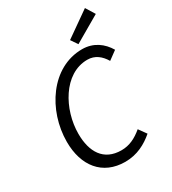

<svg xmlns="http://www.w3.org/2000/svg" viewBox="-208 -973 981 1095"><g transform="rotate(-30 282.5 -425.5)"><path d="M363 -747 393 -703 565 -803 528 -863ZM57 -253C57 -96 140 12 290 12C369 12 430 -22 479 -64L443 -114C400 -78 357 -56 304 -56C187 -56 137 -141 137 -260C137 -419 236 -601 392 -601C442 -601 477 -572 502 -530L558 -571C525 -627 471 -668 396 -668C193 -668 57 -460 57 -253Z"/></g></svg>

Font: Cambridge Sans Italic
Style: Regular
Weight: 400
Italic angle: -11°
Version: Version 2.000;PS 002.000;hotconv 1.0.88;makeotf.lib2.5.64775